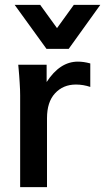

<svg xmlns="http://www.w3.org/2000/svg" viewBox="-20 -766 431 786"><path d="M172.4 0V-281.7C172.4 -326.2 183.1 -359.9 205.1 -383.8C227.1 -407.7 255.4 -419.9 291 -419.9C311 -419.9 330.6 -416.5 349.6 -410.2V-506.3C332 -511.2 314.9 -513.7 298.8 -513.7C249.5 -513.7 207 -485.8 170.9 -430.2V-501H54.7L56.6 -480C58.1 -465.8 59.1 -448.7 60.5 -427.7C62 -406.7 62.5 -389.6 62.5 -376V0ZM261.2 -565.9 390.6 -746.1H282.2L213.4 -650.9L144.5 -746.1H40L170.4 -565.9Z"/></svg>

Font: Ride SemiBold
Style: Regular
Weight: 600
Version: Version 3.000